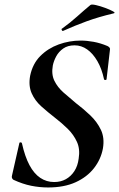

<svg xmlns="http://www.w3.org/2000/svg" viewBox="-20 -815 525 847"><path d="M192 12Q155 12 117.5 4.5Q80 -3 39 -22Q35 -25 33 -29.5Q31 -34 33 -41L65 -182Q65 -187 70.5 -187Q76 -187 77 -182Q90 -124 110 -86.5Q130 -49 157.5 -30.5Q185 -12 219 -12Q248 -12 270.5 -24.5Q293 -37 308 -60Q323 -83 327 -115Q334 -157 319.5 -189Q305 -221 278.5 -247Q252 -273 222 -296Q191 -320 162.5 -345.5Q134 -371 119.5 -404Q105 -437 113 -481Q124 -534 158 -568Q192 -602 239 -619Q286 -636 336 -636Q363 -636 393 -630.5Q423 -625 454 -612Q468 -605 465 -595L450 -465Q449 -462 444.5 -462Q440 -462 439 -465Q429 -512 409.5 -545.5Q390 -579 364.5 -597Q339 -615 309 -615Q279 -615 259 -601Q239 -587 228 -566.5Q217 -546 213 -526Q206 -487 220 -458.5Q234 -430 260 -407Q286 -384 315 -360Q348 -335 378 -306.5Q408 -278 425 -242.5Q442 -207 434 -160Q425 -112 394.5 -73Q364 -34 313.5 -11Q263 12 192 12ZM259 -679Q255 -677 252.5 -682.5Q250 -688 254 -689Q290 -715 320 -742Q350 -769 379 -793Q384 -797 403.5 -792.5Q423 -788 444.5 -780Q466 -772 478.5 -765Q491 -758 481 -756Q414 -740 362 -721Q310 -702 259 -679Z"/></svg>

Font: Cormorant Light
Style: Bold Italic
Weight: 700
Italic angle: -10°
Version: Version 4.000